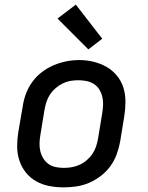

<svg xmlns="http://www.w3.org/2000/svg" viewBox="-20 -800 640 828"><path d="M254 8Q222 8 191.5 2Q161 -4 135.5 -18.5Q110 -33 91.5 -56Q73 -79 63.5 -108Q54 -137 54 -168.5Q54 -200 59 -231L78 -341Q82 -369 92 -396Q102 -423 119.5 -447Q137 -471 160.5 -489Q184 -507 211 -518.5Q238 -530 266 -535.5Q294 -541 322 -541Q354 -541 384 -533.5Q414 -526 439.5 -511.5Q465 -497 484 -474Q503 -451 512 -422.5Q521 -394 521 -362Q521 -330 516 -299L498 -189Q493 -161 483 -134Q473 -107 456 -83.5Q439 -60 415 -41.5Q391 -23 364 -11.5Q337 0 309 4Q281 8 254 8ZM255 -76Q273 -76 290 -79Q307 -82 323.5 -89.5Q340 -97 354.5 -109.5Q369 -122 379 -137Q389 -152 394.5 -169Q400 -186 403 -203L421 -313Q424 -331 424.5 -349Q425 -367 421 -383.5Q417 -400 408 -414.5Q399 -429 384.5 -438Q370 -447 353 -450.5Q336 -454 318 -454Q300 -454 283 -451Q266 -448 250 -440Q234 -432 220 -420Q206 -408 196 -393Q186 -378 180.5 -361Q175 -344 172 -327L154 -217Q151 -200 150.5 -182Q150 -164 154 -147.5Q158 -131 167 -116.5Q176 -102 189.5 -92.5Q203 -83 220.5 -79.5Q238 -76 255 -76ZM361 -587 228 -720 307 -780 421 -633Z"/></svg>

Font: Iosevka Curly Medium Extended
Style: Italic
Weight: 500
Width: 7
Italic angle: -9°
Monospace: yes
Designer: Belleve Invis
Foundry: Belleve Invis
Version: Version 11.1.0; ttfautohint (v1.8.3)